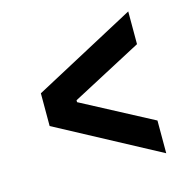

<svg xmlns="http://www.w3.org/2000/svg" viewBox="-92 -696 783 782"><g transform="rotate(-15 300.0 -305.0)"><path d="M85 -236V-374L515 -604V-466L218 -309V-301L515 -144V-6Z"/></g></svg>

Font: Lilex
Style: Regular
Weight: 400
Monospace: yes
Designer: Mike Abbink, Paul van der Laan, Pieter van Rosmalen, Mikhael Khrustik
Foundry: Mikhael Khrustik
Version: Version 2.510